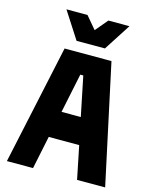

<svg xmlns="http://www.w3.org/2000/svg" viewBox="-148 -1145 996 1242"><g transform="rotate(15 350.0 -524.0)"><path d="M21 0 193 -800H507L679 0H491L446 -221H242L196 0ZM335 -663 280 -399H409L355 -663ZM561 -1048 445 -868H255L139 -1048H280L350 -965L420 -1048Z"/></g></svg>

Font: Martian Mono ExtraBold
Style: Regular
Weight: 800
Monospace: yes
Designer: Roman Shamin
Foundry: Evil Martians
Version: Version 1.000; ttfautohint (v1.8.4.7-5d5b)